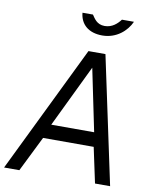

<svg xmlns="http://www.w3.org/2000/svg" viewBox="-113 -1027 875 1102"><g transform="rotate(10 324.5 -476.5)"><path d="M77 0 179 -206H474L518 0H606L448 -742H349L-12 0ZM507 -953C488 -928 459 -900 415 -900C369 -900 352 -933 338 -953H277C283 -887 330 -844 411 -844C493 -844 552 -897 577 -953ZM387 -652 462 -289H212Z"/></g></svg>

Font: Cheyenne Sans
Style: Italic
Weight: 400
Italic angle: -8.13011°
Designer: The Public Sans project authors (U.S. Web Design System), Libre Franklin designed by Pablo Impallari and Rodrigo Fuenzal
Foundry: The Cheyenne Sans Project Authors
Version: Version 2.007